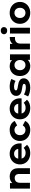

<svg xmlns="http://www.w3.org/2000/svg" viewBox="2150 -2977 835 5175"><g transform="rotate(-90 2567.5 -389.5)"><path d="M399 -546Q463 -546 513.5 -520.5Q564 -495 593 -442.5Q622 -390 622 -308V0H466V-285Q466 -349 437.5 -380Q409 -411 357 -411Q320 -411 290.5 -395.5Q261 -380 244.5 -348Q228 -316 228 -266V0H72V-538H221V-474Q244 -500 276 -517Q330 -546 399 -546Z M1030 8Q938 8 868.5 -28Q799 -64 761.5 -126.5Q724 -189 724 -269Q724 -350 761 -412.5Q798 -475 863 -510.5Q928 -546 1010 -546Q1089 -546 1152.5 -512.5Q1216 -479 1253 -416.5Q1290 -354 1290 -267Q1290 -258 1289 -246.5Q1288 -235 1287 -225H880Q885 -204 896 -186Q915 -152 951 -134.5Q987 -117 1034 -117Q1077 -117 1109.5 -130Q1142 -143 1169 -169L1252 -79Q1215 -37 1159 -14.5Q1103 8 1030 8ZM1143 -316Q1139 -341 1128 -362Q1111 -393 1081 -410.5Q1051 -428 1011 -428Q971 -428 940.5 -410.5Q910 -393 893 -362Q882 -341 878 -316Z M1654 8Q1567 8 1499 -27.5Q1431 -63 1393 -126Q1355 -189 1355 -269Q1355 -350 1393 -412.5Q1431 -475 1499 -510.5Q1567 -546 1654 -546Q1739 -546 1802 -510.5Q1865 -475 1895 -410L1775 -344Q1753 -382 1721.5 -400Q1690 -418 1653 -418Q1614 -418 1581.5 -400Q1549 -382 1530.5 -349Q1512 -316 1512 -269Q1512 -222 1530.5 -189Q1549 -156 1581.5 -138Q1614 -120 1653 -120Q1690 -120 1721.5 -137.5Q1753 -155 1775 -194L1895 -129Q1865 -63 1802 -27.5Q1739 8 1654 8Z M2245 8Q2153 8 2083.5 -28Q2014 -64 1976.5 -126.5Q1939 -189 1939 -269Q1939 -350 1976 -412.5Q2013 -475 2078 -510.5Q2143 -546 2225 -546Q2304 -546 2367.5 -512.5Q2431 -479 2468 -416.5Q2505 -354 2505 -267Q2505 -258 2504 -246.5Q2503 -235 2502 -225H2095Q2100 -204 2111 -186Q2130 -152 2166 -134.5Q2202 -117 2249 -117Q2292 -117 2324.5 -130Q2357 -143 2384 -169L2467 -79Q2430 -37 2374 -14.5Q2318 8 2245 8ZM2358 -316Q2354 -341 2343 -362Q2326 -393 2296 -410.5Q2266 -428 2226 -428Q2186 -428 2155.5 -410.5Q2125 -393 2108 -362Q2097 -341 2093 -316Z M2790 8Q2721 8 2657.5 -8.5Q2594 -25 2557 -50L2609 -162Q2646 -139 2696.5 -124.5Q2747 -110 2796 -110Q2850 -110 2872.5 -123Q2895 -136 2895 -159Q2895 -178 2877.5 -187.5Q2860 -197 2831 -202Q2802 -207 2767.5 -212Q2733 -217 2698 -225.5Q2663 -234 2634 -251Q2605 -268 2587.5 -297Q2570 -326 2570 -372Q2570 -423 2599.5 -462Q2629 -501 2685 -523.5Q2741 -546 2819 -546Q2875 -546 2931.5 -534Q2988 -522 3026 -499L2974 -388Q2935 -411 2895.5 -419.5Q2856 -428 2819 -428Q2767 -428 2743 -414Q2719 -400 2719 -378Q2719 -358 2736.5 -348Q2754 -338 2783 -332.5Q2812 -327 2846.5 -322Q2881 -317 2916 -308Q2951 -299 2979.5 -282.5Q3008 -266 3026 -237.5Q3044 -209 3044 -163Q3044 -113 3014 -74.5Q2984 -36 2927.5 -14Q2871 8 2790 8Z M3374 8Q3299 8 3237.5 -26.5Q3176 -61 3141 -123Q3106 -185 3106 -269Q3106 -354 3141 -416Q3176 -478 3237.5 -512Q3299 -546 3374 -546Q3442 -546 3493 -516Q3516 -502 3535 -481V-538H3691V0H3542V-62Q3522 -38 3496 -22Q3445 8 3374 8ZM3401 -120Q3439 -120 3470 -138Q3501 -156 3519.5 -189.5Q3538 -223 3538 -269Q3538 -316 3519.5 -349Q3501 -382 3470 -400Q3439 -418 3401 -418Q3362 -418 3331 -400Q3300 -382 3281.5 -349Q3263 -316 3263 -269Q3263 -223 3281.5 -189.5Q3300 -156 3331 -138Q3362 -120 3401 -120Z M3824 0V-538H3973V-467Q3995 -497 4029 -516Q4082 -546 4158 -546V-402Q4148 -403 4140 -403.5Q4132 -404 4124 -404Q4059 -404 4019.5 -367.5Q3980 -331 3980 -254V0Z M4251 0V-538H4407V0ZM4329 -613Q4286 -613 4259 -638Q4232 -663 4232 -700Q4232 -737 4259 -762Q4286 -787 4329 -787Q4372 -787 4399 -763.5Q4426 -740 4426 -703Q4426 -664 4399.5 -638.5Q4373 -613 4329 -613Z M4808 8Q4722 8 4655.5 -28Q4589 -64 4551 -126.5Q4513 -189 4513 -269Q4513 -350 4551 -412.5Q4589 -475 4655.5 -510.5Q4722 -546 4808 -546Q4893 -546 4960 -510.5Q5027 -475 5065 -412.5Q5103 -350 5103 -269Q5103 -189 5065 -126.5Q5027 -64 4960 -28Q4893 8 4808 8ZM4808 -120Q4847 -120 4878 -138Q4909 -156 4927 -189.5Q4945 -223 4945 -269Q4945 -316 4927 -349Q4909 -382 4878 -400Q4847 -418 4808 -418Q4769 -418 4738 -400Q4707 -382 4688.5 -349Q4670 -316 4670 -269Q4670 -223 4688.5 -189.5Q4707 -156 4738 -138Q4769 -120 4808 -120Z"/></g></svg>

Font: Montserrat Z
Style: Bold
Weight: 700
Designer: Julieta Ulanovsky
Foundry: Julieta Ulanovsky
Version: Version 8.000